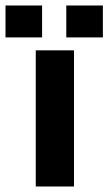

<svg xmlns="http://www.w3.org/2000/svg" viewBox="-88 -678 394 698"><path d="M153 -542V-658H286V-542ZM-68 -542V-658H65V-542ZM181 0H42V-495H181Z"/></svg>

Font: Teko SemiBold
Style: Regular
Weight: 600
Designer: Manushi Parikh, Jonny Pinhorn
Foundry: Indian Type Foundry
Version: Version 1.106;PS 1.0;hotconv 1.0.78;makeotf.lib2.5.61930; tt